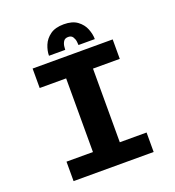

<svg xmlns="http://www.w3.org/2000/svg" viewBox="-155 -1001 1020 1122"><g transform="rotate(-20 355.0 -440.5)"><path d="M607.5 -579H441V-121H607.5V0H109.5V-121H274V-579H109.5V-700H607.5ZM225 -737.5Q225 -768.5 238.5 -801.8Q252 -835 283.5 -858Q315 -881 368.5 -881Q421.5 -881 452.5 -858Q483.5 -835 496.8 -801.5Q510 -768 510 -737.5H408.5Q408.5 -743 406.8 -758.8Q405 -774.5 396.2 -788.5Q387.5 -802.5 367.5 -802.5Q347 -802.5 338.2 -788.5Q329.5 -774.5 327.8 -758.8Q326 -743 326 -737.5Z"/></g></svg>

Font: League Mono
Style: Bold
Weight: 700
Width: 6
Designer: Tyler Finck
Foundry: The League of Moveable Type / Tyler Finck
Version: Version 2.300;RELEASE